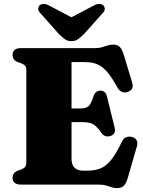

<svg xmlns="http://www.w3.org/2000/svg" viewBox="-20 -947 732 985"><path d="M259 -390.5H390.5Q421.5 -390.5 434.8 -402.8Q448 -415 458.5 -450Q463.5 -467 473 -474.5Q482.5 -482 495 -482Q521.5 -482 528.5 -452.5L567.5 -295Q572 -276.5 567.2 -265.8Q562.5 -255 548 -250Q534 -245 521.8 -248.5Q509.5 -252 501 -264.5Q485 -287.5 471.8 -299.5Q458.5 -311.5 442.2 -316Q426 -320.5 400 -320.5H259ZM44.5 -666Q44.5 -682 55 -691Q65.5 -700 87.5 -700H464.5Q487.5 -700 502.5 -704.5Q517.5 -709 530.8 -713.5Q544 -718 561.5 -718Q584 -718 595.5 -705.2Q607 -692.5 615.5 -664L658 -523.5Q663.5 -505.5 658 -493.5Q652.5 -481.5 637 -476Q619 -469.5 604.8 -476Q590.5 -482.5 581.5 -499.5Q560 -539 541 -564.2Q522 -589.5 502.8 -603.5Q483.5 -617.5 462.2 -623Q441 -628.5 414.5 -628.5H347V-132.5Q347 -102 362.2 -86.8Q377.5 -71.5 406 -71.5H429.5Q467 -71.5 495.8 -83.2Q524.5 -95 550.5 -127.2Q576.5 -159.5 605.5 -220.5Q613 -236.5 625.8 -242.2Q638.5 -248 654.5 -245Q672 -241.5 680 -228.8Q688 -216 682.5 -197L636 -36Q628 -8.5 616.2 4.8Q604.5 18 580 18Q564.5 18 551.8 13.5Q539 9 523.8 4.5Q508.5 0 485.5 0H87.5Q65.5 0 55 -9.2Q44.5 -18.5 44.5 -34Q44.5 -61 70.5 -71L89.5 -78Q102.5 -83 108.8 -90.8Q115 -98.5 115 -111V-589Q115 -601.5 108.8 -609.2Q102.5 -617 89.5 -622L70.5 -629Q44.5 -639 44.5 -666ZM394.5 -833 234 -917.5Q202.5 -935 184 -920Q177 -914 176 -902.8Q175 -891.5 187.5 -879L283 -771.5Q299.5 -756 312.8 -746Q326 -736 346.5 -736Q367 -736 380.5 -746Q394 -756 410 -771.5L506 -879Q518.5 -891.5 517.5 -902.8Q516.5 -914 509.5 -920Q490.5 -935 459 -917.5L298.5 -833Z"/></svg>

Font: Fraunces
Style: Regular
Weight: 900
Version: Version 1.000;[b76b70a41]